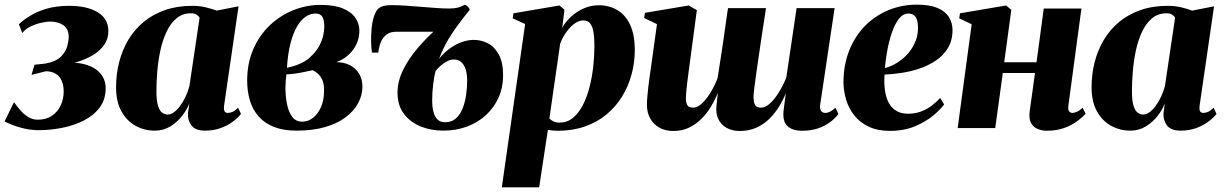

<svg xmlns="http://www.w3.org/2000/svg" viewBox="-32 -549 5246 823"><path d="M135 9Q102 9 72.8 2.2Q43.5 -4.5 21.2 -13.5Q-1 -22.5 -12.5 -28.5L28 -111Q39 -95.5 53.8 -78Q68.5 -60.5 87.5 -48.2Q106.5 -36 130 -36Q166.5 -36 191.2 -53.2Q216 -70.5 228.5 -98Q241 -125.5 241 -156.5Q241 -184.5 232 -204Q223 -223.5 205.8 -233.5Q188.5 -243.5 164 -243.5L103 -228L116 -271.5L162.5 -276.5Q208.5 -285 229.5 -306.5Q250.5 -328 256.5 -352Q262.5 -376 262.5 -391Q262.5 -425 239.8 -440.8Q217 -456.5 184.5 -456.5Q165.5 -456.5 141.8 -450.8Q118 -445 96.8 -434.2Q75.5 -423.5 63.5 -407.5L49 -445Q67.5 -463 97 -481.2Q126.5 -499.5 168.2 -511.8Q210 -524 265 -524Q341.5 -524 387 -496.2Q432.5 -468.5 432.5 -416Q432.5 -381.5 414 -355.8Q395.5 -330 365 -312Q334.5 -294 297.8 -283Q261 -272 224.5 -267.5L213 -275Q281.5 -286 327.8 -274.2Q374 -262.5 397.5 -235Q421 -207.5 421 -171.5Q421 -122 394.8 -87.5Q368.5 -53 326 -31.8Q283.5 -10.5 233.2 -0.8Q183 9 135 9Z M928.5 -96Q926.5 -77.5 931 -71.2Q935.5 -65 944.5 -65Q955 -65 965.5 -69.8Q976 -74.5 988.5 -87.5L1001 -60.5Q987.5 -43.5 965.2 -27Q943 -10.5 913.2 0.2Q883.5 11 847 11Q804 11 787.5 -13Q771 -37 774 -66L779.5 -106Q770 -80 749.2 -53Q728.5 -26 698.8 -7.5Q669 11 631 11Q587 11 549.2 -9.8Q511.5 -30.5 488.5 -71.8Q465.5 -113 465.5 -174.5Q465.5 -231 478.8 -282.8Q492 -334.5 518.2 -378.5Q544.5 -422.5 583.8 -455Q623 -487.5 675.2 -505.8Q727.5 -524 792 -524Q823 -524 849 -517.8Q875 -511.5 897 -503.5L990.5 -522ZM823.5 -473Q820.5 -479.5 811.5 -485.8Q802.5 -492 786.5 -492Q750 -492 724.5 -470.5Q699 -449 682 -413Q665 -377 655.5 -333Q646 -289 642.2 -243.5Q638.5 -198 638.5 -158.5Q638.5 -117.5 645.2 -95.8Q652 -74 663.2 -66Q674.5 -58 687 -58Q700 -58 713.2 -67.5Q726.5 -77 739.2 -94Q752 -111 762.8 -133.2Q773.5 -155.5 780 -180.5Z M1239 11Q1182.5 11 1142.2 -5Q1102 -21 1076.5 -50Q1051 -79 1039.2 -118.2Q1027.5 -157.5 1027.5 -203.5Q1027.5 -278 1053.5 -337.8Q1079.5 -397.5 1124 -440Q1168.5 -482.5 1225 -505.2Q1281.5 -528 1342 -528Q1402.5 -528 1439 -512.2Q1475.5 -496.5 1492 -471.5Q1508.5 -446.5 1508.5 -417.5Q1508.5 -388.5 1497 -362.2Q1485.5 -336 1463.5 -315.2Q1441.5 -294.5 1410 -282.5Q1442.5 -282.5 1467.5 -269.8Q1492.5 -257 1507 -233.5Q1521.5 -210 1521.5 -178Q1521.5 -140.5 1503 -106.5Q1484.5 -72.5 1448.8 -45.8Q1413 -19 1360.2 -4Q1307.5 11 1239 11ZM1263.5 -27.5Q1288.5 -27.5 1309.2 -43.5Q1330 -59.5 1343.2 -88.5Q1356.5 -117.5 1357 -157Q1358 -184.5 1351.2 -202.2Q1344.5 -220 1333 -231Q1321.5 -242 1308 -248Q1296 -245.5 1282.8 -242.8Q1269.5 -240 1257 -237.5Q1244.5 -235 1233 -233.5Q1224 -232.5 1214.5 -231.5Q1205 -230.5 1195.5 -230Q1194 -218 1192.8 -202.5Q1191.5 -187 1191.5 -174Q1191.5 -137.5 1198 -104Q1204.5 -70.5 1220 -49Q1235.5 -27.5 1263.5 -27.5ZM1198 -258.5Q1219.5 -262.5 1238.8 -269.8Q1258 -277 1273.8 -286Q1289.5 -295 1298 -304.5Q1319.5 -324 1332.8 -346Q1346 -368 1352 -391.2Q1358 -414.5 1358 -436.5Q1358 -463 1349.8 -477Q1341.5 -491 1320 -491Q1297.5 -491 1276.8 -476.5Q1256 -462 1239.8 -433Q1223.5 -404 1212.5 -360.5Q1201.5 -317 1198 -258.5Z M1589.5 -323.5H1562.5Q1559.5 -340.5 1558.8 -368.2Q1558 -396 1560.8 -426.2Q1563.5 -456.5 1571.8 -481Q1580 -505.5 1594 -515.5Q1602.5 -521.5 1615 -524.2Q1627.5 -527 1646 -527Q1673 -527 1705.5 -524.8Q1738 -522.5 1772 -519.8Q1806 -517 1837.5 -514.8Q1869 -512.5 1894 -512.5Q1914 -512.5 1930 -516.2Q1946 -520 1958.5 -528Q1961 -529.5 1967.2 -525.2Q1973.5 -521 1978 -515Q1982.5 -509 1980 -505Q1937.5 -453 1905.2 -405Q1873 -357 1850 -297Q1873 -325 1898.2 -342.8Q1923.5 -360.5 1949.2 -369.2Q1975 -378 1999 -378Q2030.5 -378 2059 -363.5Q2087.5 -349 2106 -315.5Q2124.5 -282 2124.5 -226Q2124.5 -174.5 2105.2 -131.2Q2086 -88 2051.5 -56Q2017 -24 1970 -6.5Q1923 11 1867.5 11Q1815.5 11 1771 -7Q1726.5 -25 1699.2 -61.2Q1672 -97.5 1672 -152Q1672 -200 1695.5 -248.5Q1719 -297 1759.8 -344.5Q1800.5 -392 1852 -436.5L1843.5 -413Q1831.5 -413 1815.2 -413Q1799 -413 1780.2 -413Q1761.5 -413 1741.8 -413Q1722 -413 1703.5 -413Q1685 -413 1669.5 -413Q1646 -413 1632.8 -405.8Q1619.5 -398.5 1610 -385.5Q1601.5 -374.5 1596 -356Q1590.5 -337.5 1589.5 -323.5ZM1875.5 -25Q1904 -25 1922.2 -41.2Q1940.5 -57.5 1951 -84.2Q1961.5 -111 1966 -142.5Q1970.5 -174 1970.5 -205Q1970.5 -229 1964.8 -249.2Q1959 -269.5 1946.2 -281.8Q1933.5 -294 1912.5 -294Q1898.5 -294 1883.8 -286Q1869 -278 1856.2 -266.8Q1843.5 -255.5 1835 -244.5Q1829.5 -224.5 1825 -189.2Q1820.5 -154 1820.5 -118.5Q1820.5 -90.5 1826 -69.2Q1831.5 -48 1843.8 -36.5Q1856 -25 1875.5 -25Z M2119 254 2219 -446 2165.5 -470.5 2169 -492 2366 -525.5 2387.5 -507.5 2378 -429.5Q2391.5 -455 2415.5 -477.2Q2439.5 -499.5 2470.2 -513Q2501 -526.5 2535 -526.5Q2578.5 -526.5 2613.5 -506.2Q2648.5 -486 2668.8 -443.2Q2689 -400.5 2689 -333.5Q2689 -280.5 2675.2 -230Q2661.5 -179.5 2634.8 -135.8Q2608 -92 2568.2 -58.8Q2528.5 -25.5 2475.8 -7Q2423 11.5 2358.5 11.5Q2348.5 11.5 2337.8 10.5Q2327 9.5 2316.5 8L2279 254ZM2323 -41.5Q2329.5 -34 2340 -28.8Q2350.5 -23.5 2366.5 -23.5Q2399.5 -23.5 2424.2 -44Q2449 -64.5 2466.5 -98.8Q2484 -133 2495 -175.8Q2506 -218.5 2511 -264.5Q2516 -310.5 2516 -353Q2516 -387.5 2511.8 -412Q2507.5 -436.5 2497.2 -449Q2487 -461.5 2468.5 -461.5Q2447 -461.5 2426.5 -444.8Q2406 -428 2390.8 -404.5Q2375.5 -381 2369 -361Z M2926 -288Q2923.5 -268 2920.2 -244.8Q2917 -221.5 2914.2 -198.8Q2911.5 -176 2909.8 -158Q2908 -140 2908 -131Q2908 -109.5 2914 -98.5Q2920 -87.5 2939 -87.5Q2957 -87.5 2976 -104.8Q2995 -122 3012.8 -150.8Q3030.5 -179.5 3044 -214.5Q3048.5 -243 3054.2 -280.2Q3060 -317.5 3064.5 -347.5Q3068 -370.5 3072.5 -402.2Q3077 -434 3081.2 -464.8Q3085.5 -495.5 3088.5 -514H3251.5Q3244 -466.5 3236.5 -417Q3229 -367.5 3222.2 -320.8Q3215.5 -274 3209.8 -235.2Q3204 -196.5 3201 -170Q3198 -143.5 3198 -135Q3198 -111 3204.5 -99.2Q3211 -87.5 3230 -87.5Q3249 -87.5 3269 -106Q3289 -124.5 3307 -154Q3325 -183.5 3338.5 -216.5L3382.5 -514H3545.5L3483 -96Q3482.5 -77.5 3489.5 -71.2Q3496.5 -65 3504.5 -65Q3515.5 -65 3526 -70.2Q3536.5 -75.5 3549 -87L3562 -60.5Q3548 -42 3526.2 -25.5Q3504.5 -9 3474.5 1.2Q3444.5 11.5 3406 11.5Q3363 11.5 3341.5 -10.5Q3320 -32.5 3328 -85L3336.5 -149.5Q3324 -119 3306 -90Q3288 -61 3263.8 -37.8Q3239.5 -14.5 3208.2 -1Q3177 12.5 3139 12.5Q3107 12.5 3082.8 -0.8Q3058.5 -14 3046.8 -39Q3035 -64 3039.5 -99L3045 -151Q3033.5 -122 3016.2 -93Q2999 -64 2975.2 -40.2Q2951.5 -16.5 2921.8 -2Q2892 12.5 2855 12.5Q2820 12.5 2794.5 -1.8Q2769 -16 2755 -41.2Q2741 -66.5 2741 -99.5Q2741 -114.5 2742.8 -134.5Q2744.5 -154.5 2747 -176.8Q2749.5 -199 2752.8 -221.5Q2756 -244 2759 -264.5L2784 -445.5L2729 -472L2732.5 -494L2920 -525.5L2955 -505.5Z M4015 -101.5Q4001 -81.5 3969.8 -55Q3938.5 -28.5 3891.2 -8.2Q3844 12 3782 12Q3730 12 3692.2 -5.8Q3654.5 -23.5 3630.5 -53.5Q3606.5 -83.5 3595.2 -120.5Q3584 -157.5 3583.5 -196.5Q3583.5 -268.5 3607 -329.5Q3630.5 -390.5 3673 -435Q3715.5 -479.5 3773.2 -504.2Q3831 -529 3898.5 -529Q3953.5 -529 3986.8 -514.8Q4020 -500.5 4035.2 -476.2Q4050.5 -452 4051 -421Q4051 -375.5 4031 -342.8Q4011 -310 3978.2 -288.5Q3945.5 -267 3906.8 -254.2Q3868 -241.5 3829 -236Q3790 -230.5 3759.5 -229.5Q3757 -194.5 3761 -163.8Q3765 -133 3776.5 -110.2Q3788 -87.5 3808.8 -74.5Q3829.5 -61.5 3860 -61.5Q3892 -61.5 3918 -71.8Q3944 -82 3964 -97.8Q3984 -113.5 3998 -129ZM3862.5 -491Q3838.5 -491 3821 -468.2Q3803.5 -445.5 3791.2 -409.8Q3779 -374 3771.5 -333.5Q3764 -293 3761 -257.5Q3776.5 -260.5 3795.2 -269.8Q3814 -279 3833 -293.8Q3852 -308.5 3867.8 -329Q3883.5 -349.5 3893.2 -374.8Q3903 -400 3903 -430Q3902.5 -465.5 3891.2 -478.2Q3880 -491 3862.5 -491Z M4547.5 -96Q4545 -77.5 4551 -71.2Q4557 -65 4564.5 -65Q4573 -65 4584 -69.8Q4595 -74.5 4609 -87L4621.5 -61Q4610 -48.5 4588 -31.5Q4566 -14.5 4532.8 -1.5Q4499.5 11.5 4454 11.5Q4436 11.5 4417.5 4.5Q4399 -2.5 4388.2 -20.5Q4377.5 -38.5 4381.5 -70.5L4404.5 -236H4266.5L4234 0H4073L4133 -445L4079.5 -470.5L4083 -492L4280.5 -525.5L4303 -507L4272.5 -282H4411L4442 -512.5H4603.5Z M5110 -96Q5108 -77.5 5112.5 -71.2Q5117 -65 5126 -65Q5136.5 -65 5147 -69.8Q5157.5 -74.5 5170 -87.5L5182.5 -60.5Q5169 -43.5 5146.8 -27Q5124.5 -10.5 5094.8 0.2Q5065 11 5028.5 11Q4985.5 11 4969 -13Q4952.5 -37 4955.5 -66L4961 -106Q4951.5 -80 4930.8 -53Q4910 -26 4880.2 -7.5Q4850.5 11 4812.5 11Q4768.5 11 4730.8 -9.8Q4693 -30.5 4670 -71.8Q4647 -113 4647 -174.5Q4647 -231 4660.2 -282.8Q4673.5 -334.5 4699.8 -378.5Q4726 -422.5 4765.2 -455Q4804.5 -487.5 4856.8 -505.8Q4909 -524 4973.5 -524Q5004.5 -524 5030.5 -517.8Q5056.5 -511.5 5078.5 -503.5L5172 -522ZM5005 -473Q5002 -479.5 4993 -485.8Q4984 -492 4968 -492Q4931.5 -492 4906 -470.5Q4880.5 -449 4863.5 -413Q4846.5 -377 4837 -333Q4827.5 -289 4823.8 -243.5Q4820 -198 4820 -158.5Q4820 -117.5 4826.8 -95.8Q4833.5 -74 4844.8 -66Q4856 -58 4868.5 -58Q4881.5 -58 4894.8 -67.5Q4908 -77 4920.8 -94Q4933.5 -111 4944.2 -133.2Q4955 -155.5 4961.5 -180.5Z"/></svg>

Font: Merriweather 120pt Black
Style: Italic
Weight: 900
Italic angle: -7.8°
Version: Version 2.101